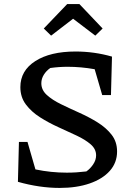

<svg xmlns="http://www.w3.org/2000/svg" viewBox="-20 -913 656 943"><path d="M273 10Q174 10 68 -20L73 -216H115L154 -81Q230 -65 308 -65Q332 -65 355.5 -66.5Q379 -68 404 -71Q423 -84 437.5 -105.5Q452 -127 452 -150Q452 -181 425.5 -204Q399 -227 356.5 -247Q314 -267 266.5 -288.5Q219 -310 176.5 -337Q134 -364 107 -400Q80 -436 80 -485Q80 -566 153.5 -613Q227 -660 351 -660Q443 -660 530 -635L525 -446H482L445 -573Q378 -585 312 -585Q270 -585 227 -579Q207 -565 195 -545.5Q183 -526 183 -504Q183 -471 210 -446.5Q237 -422 279 -401.5Q321 -381 369 -359.5Q417 -338 459 -312Q501 -286 528 -251.5Q555 -217 555 -169Q555 -114 519.5 -74Q484 -34 420.5 -12Q357 10 273 10ZM370 -893 484 -773 448 -738 339 -821 231 -738 195 -773 310 -893Z"/></svg>

Font: Piazzolla Medium
Style: Regular
Weight: 500
Designer: Juan Pablo del Peral
Foundry: Huerta Tipografica
Version: Version 1.330